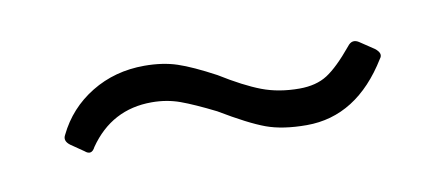

<svg xmlns="http://www.w3.org/2000/svg" viewBox="-29 -412 548 237"><g transform="rotate(-10 245.5 -293.5)"><path d="M236 -276Q210 -289 193.5 -295Q177 -301 158 -301Q108 -301 79 -259Q74 -249 66 -256L50 -267Q42 -273 46 -280Q61 -311 90.5 -329Q120 -347 157 -347Q180 -347 198 -341Q216 -335 244 -320Q273 -302 294 -294Q315 -286 341 -286Q362 -286 376 -295Q390 -304 409 -327Q415 -335 423 -330L441 -318Q450 -311 445 -305Q405 -240 342 -240Q312 -240 291.5 -247.5Q271 -255 236 -276Z"/></g></svg>

Font: Barlow GEO Light
Style: Regular
Weight: 300
Designer: Jeremy Tribby
Foundry: Tribby Type
Version: Version 1.408